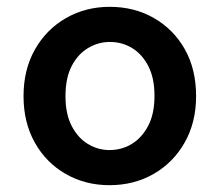

<svg xmlns="http://www.w3.org/2000/svg" viewBox="-20 -531 644 563"><path d="M301 12Q230 12 172.5 -21Q115 -54 82 -113Q49 -172 49 -249Q49 -327 82.5 -386Q116 -445 173.5 -478Q231 -511 302 -511Q374 -511 431.5 -478Q489 -445 522 -386.5Q555 -328 555 -249Q555 -172 521.5 -113Q488 -54 430.5 -21Q373 12 301 12ZM301 -91Q337 -91 366.5 -109Q396 -127 414.5 -162Q433 -197 433 -250Q433 -302 415 -337Q397 -372 367.5 -390Q338 -408 302 -408Q268 -408 238 -390Q208 -372 190 -337Q172 -302 172 -249Q172 -197 190 -162Q208 -127 237.5 -109Q267 -91 301 -91Z"/></svg>

Font: DM Sans 20pt SemiBold
Style: Regular
Weight: 600
Version: Version 4.004;gftools[0.9.30]